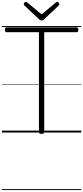

<svg xmlns="http://www.w3.org/2000/svg" viewBox="-20 -1382 867 2002"><path d="M413 14Q386 14 386 -5V-1046H48Q40 -1046 35.5 -1051.5Q31 -1057 31 -1071Q31 -1085 35.5 -1090.5Q40 -1096 48 -1096H780Q788 -1096 792.5 -1090.5Q797 -1085 797 -1071Q797 -1058 792.5 -1052Q788 -1046 780 -1046H441V-5Q441 5 434.5 9.5Q428 14 413 14ZM577 -1362Q584 -1362 591.5 -1354.5Q599 -1347 599 -1338Q599 -1336 598.5 -1333Q598 -1330 594 -1326L439 -1180Q433 -1175 428 -1171.5Q423 -1168 414 -1168Q405 -1168 399.5 -1171.5Q394 -1175 389 -1180L233 -1326Q230 -1330 229 -1333.5Q228 -1337 228 -1339Q228 -1348 235.5 -1355Q243 -1362 250 -1362Q255 -1362 259 -1359.5Q263 -1357 267 -1354L414 -1232L560 -1354Q565 -1357 568.5 -1359.5Q572 -1362 577 -1362ZM0 590H827V600H0ZM0 -20H827V0H0ZM0 -505H827V-500H0ZM0 -1110H827V-1100H0Z"/></svg>

Font: Playwrite FR Moderne Guides
Style: Regular
Weight: 400
Designer: Veronika Burian, José Scaglione
Foundry: TypeTogether
Version: Version 1.003